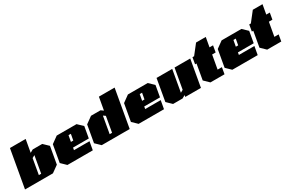

<svg xmlns="http://www.w3.org/2000/svg" viewBox="132 -1998 4867 3258"><g transform="rotate(-30 2565.5 -368.5)"><path d="M33 0 163 -737H471L427 -490L486 -523H672L770 -429L711 -94L580 0ZM358 -94H404L462 -425L411 -397Z M864 0 767 -94 826 -429 956 -523H1344L1442 -429L1403 -208H1094L1086 -162H1390L1361 0ZM1111 -309H1157L1179 -429H1133Z M1536 0 1439 -94 1498 -429 1628 -523H1814L1862 -489L1906 -737H2214L2084 0ZM1746 -94H1793L1846 -396L1804 -425Z M2259 0 2162 -94 2221 -429 2351 -523H2739L2837 -429L2798 -208H2489L2481 -162H2785L2756 0ZM2506 -309H2552L2574 -429H2528Z M2934 0 2837 -94 2912 -523H3219L3144 -98L3195 -127L3265 -523H3572L3480 0H3173L3179 -33L3120 0Z M3666 0 3569 -94 3622 -396H3594L3616 -523H3648L3793 -708H3983L3950 -523H4019L3997 -396H3928L3880 -127H3964L3942 0Z M4095 0 3998 -94 4057 -429 4187 -523H4575L4673 -429L4634 -208H4325L4317 -162H4621L4592 0ZM4342 -309H4388L4410 -429H4364Z M4778 0 4681 -94 4734 -396H4706L4728 -523H4760L4905 -708H5095L5062 -523H5131L5109 -396H5040L4992 -127H5076L5054 0Z"/></g></svg>

Font: Tomorrow Black
Style: Italic
Weight: 900
Italic angle: -10°
Designer: Tony de Marco, Monica Rizzolli
Foundry: Just in Type
Version: Version 2.002